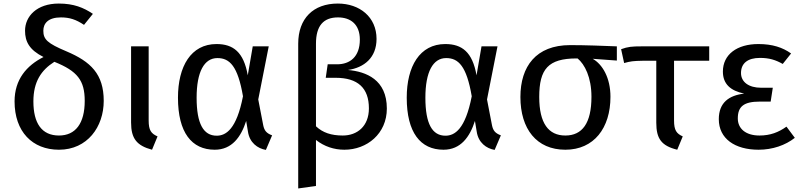

<svg xmlns="http://www.w3.org/2000/svg" viewBox="-20 -830 4511 1081"><path d="M354 -541C247 -586 224 -608 224 -657C224 -698 251 -732 323 -732C372 -732 408 -720 453 -690L503 -752C451 -787 395 -810 311 -810C187 -810 121 -738 121 -657C121 -596 145 -549 225 -509C130 -461 62 -383 62 -259C62 -89 162 13 312 13C472 13 564 -116 564 -262C564 -413 491 -483 354 -541ZM312 -67C215 -67 168 -136 168 -259C168 -370 212 -435 286 -482C416 -430 457 -377 457 -262C457 -135 405 -67 312 -67Z M817 -569H718V-140C718 -50 750 -10 836 13L867 -62C831 -78 817 -96 817 -152Z M1199 -582C1055 -582 982 -456 982 -280C982 -84 1059 13 1189 13C1286 13 1337 -59 1366 -149L1376 -89C1385 -27 1430 6 1477 14L1512 -68C1479 -80 1468 -96 1462 -125L1434 -270L1493 -569H1403L1375 -406C1352 -537 1293 -582 1199 -582ZM1204 -503C1273 -503 1319 -458 1348 -288C1312 -102 1252 -66 1200 -66C1126 -66 1087 -132 1087 -280C1087 -426 1130 -503 1204 -503Z M1939 -436C2030 -449 2100 -505 2100 -611C2100 -734 2005 -810 1882 -810C1744 -810 1659 -726 1659 -584V231L1759 217V-42C1806 -5 1861 13 1919 13C2046 13 2158 -77 2158 -219C2158 -382 2041 -427 1939 -436ZM1910 -67C1845 -67 1797 -83 1759 -119V-584C1759 -685 1801 -732 1883 -732C1954 -732 2006 -693 2006 -607C2006 -509 1949 -468 1878 -468H1825L1814 -392H1870C1995 -392 2057 -334 2057 -220C2057 -119 1991 -67 1910 -67Z M2487 -582C2343 -582 2270 -456 2270 -280C2270 -84 2347 13 2477 13C2574 13 2625 -59 2654 -149L2664 -89C2673 -27 2718 6 2765 14L2800 -68C2767 -80 2756 -96 2750 -125L2722 -270L2781 -569H2691L2663 -406C2640 -537 2581 -582 2487 -582ZM2492 -503C2561 -503 2607 -458 2636 -288C2600 -102 2540 -66 2488 -66C2414 -66 2375 -132 2375 -280C2375 -426 2418 -503 2492 -503Z M3453 -569C3379 -572 3276 -576 3190 -576C2998 -576 2910 -456 2910 -284C2910 -104 3001 13 3163 13C3324 13 3417 -109 3417 -285C3417 -392 3372 -468 3317 -499L3453 -489ZM3163 -67C3068 -67 3016 -136 3016 -284C3016 -441 3066 -501 3227 -501H3232C3272 -468 3310 -395 3310 -285C3310 -136 3258 -67 3163 -67Z M3973 -488V-569H3592C3539 -569 3515 -567 3477 -553L3494 -475C3530 -485 3544 -487 3601 -488H3675V-139C3675 -49 3704 -9 3793 13L3824 -62C3789 -78 3775 -96 3775 -152V-488Z M4250 -582C4129 -582 4050 -523 4050 -427C4050 -357 4093 -319 4170 -303C4084 -293 4027 -252 4027 -159C4027 -49 4118 13 4251 13C4329 13 4402 -12 4455 -54L4408 -117C4363 -85 4317 -67 4256 -67C4177 -67 4134 -107 4134 -163C4134 -230 4167 -258 4258 -258H4319L4331 -336H4265C4196 -336 4152 -368 4152 -419C4152 -474 4190 -504 4259 -504C4312 -504 4348 -492 4387 -470L4434 -529C4386 -563 4329 -582 4250 -582Z"/></svg>

Font: Glow Sans SC Normal Medium
Style: Regular
Weight: 600
Designer: Ryoko NISHIZUKA (kana, bopomofo & ideographs); Paul D. Hunt (Latin, Greek & Cyrillic); Sandoll Communications, Soo-young
Version: Version 0.93